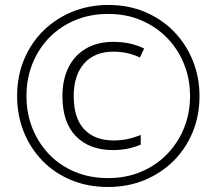

<svg xmlns="http://www.w3.org/2000/svg" viewBox="-20 -743 871 772"><path d="M414.6 8.8Q332.5 8.8 265.4 -19.3Q198.2 -47.4 149.9 -97.4Q101.6 -147.5 75.2 -213.9Q48.8 -280.3 48.8 -356.9Q48.8 -437.5 77.1 -504.6Q105.5 -571.8 155.5 -620.6Q205.6 -669.4 272.2 -696.3Q338.9 -723.1 416 -723.1Q496.6 -723.1 563.7 -694.6Q630.9 -666 679.7 -615.7Q728.5 -565.4 755.4 -498.8Q782.2 -432.1 782.2 -356.4Q782.2 -278.8 754.9 -212.2Q727.5 -145.5 678 -96.2Q628.4 -46.9 561.3 -19Q494.1 8.8 414.6 8.8ZM434.1 -139.6Q339.4 -139.6 285.2 -195.3Q231 -251 231 -356.4Q231 -422.9 255.4 -471.9Q279.8 -521 325.9 -547.9Q372.1 -574.7 435.5 -574.7Q471.2 -574.7 502 -567.9Q532.7 -561 559.6 -547.9L542.5 -511.7Q518.6 -523.4 491.9 -529.3Q465.3 -535.2 435.5 -535.2Q360.4 -535.2 318.4 -487.8Q276.4 -440.4 276.4 -356.9Q276.4 -267.6 318.8 -222.9Q361.3 -178.2 437.5 -178.2Q465.3 -178.2 491.5 -183.6Q517.6 -189 545.9 -200.2V-161.6Q521 -150.9 493.7 -145.3Q466.3 -139.6 434.1 -139.6ZM414.6 -26.9Q486.8 -26.9 547.1 -52.2Q607.4 -77.6 651.6 -123Q695.8 -168.5 720 -228.3Q744.1 -288.1 744.1 -356.9Q744.1 -425.8 720 -485.6Q695.8 -545.4 651.9 -590.6Q607.9 -635.7 547.9 -661.4Q487.8 -687 415.5 -687Q343.8 -687 283.7 -662.4Q223.6 -637.7 179.4 -593Q135.3 -548.3 110.8 -487.8Q86.4 -427.2 86.4 -356.9Q86.4 -287.1 110.4 -227.3Q134.3 -167.5 177.7 -122.3Q221.2 -77.1 281.5 -52Q341.8 -26.9 414.6 -26.9Z"/></svg>

Font: Open Sans SemiCondensed Light
Style: Regular
Weight: 300
Width: 4
Designer: Monotype Design Team
Foundry: Monotype Imaging Inc.
Version: Version 3.000